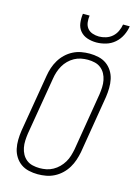

<svg xmlns="http://www.w3.org/2000/svg" viewBox="-141 -1028 781 1109"><g transform="rotate(15 250.0 -473.5)"><path d="M199 8Q172 8 145.5 2Q119 -4 98.5 -18.5Q78 -33 64 -55Q50 -77 44.5 -102.5Q39 -128 39.5 -155.5Q40 -183 44 -210L102 -555Q106 -580 114 -604Q122 -628 135.5 -650.5Q149 -673 168.5 -691.5Q188 -710 211.5 -722Q235 -734 260 -738.5Q285 -743 310 -743Q337 -743 363.5 -737Q390 -731 410.5 -716.5Q431 -702 445 -680Q459 -658 464.5 -632.5Q470 -607 469.5 -579.5Q469 -552 465 -525L408 -180Q403 -155 395 -131Q387 -107 373.5 -84.5Q360 -62 340.5 -43.5Q321 -25 297.5 -13Q274 -1 249 3.5Q224 8 199 8ZM201 -29Q221 -29 241 -33Q261 -37 280 -47.5Q299 -58 314.5 -73.5Q330 -89 341 -107.5Q352 -126 358 -146Q364 -166 368 -186L425 -531Q428 -552 429 -573.5Q430 -595 426 -615.5Q422 -636 412.5 -653.5Q403 -671 387.5 -683.5Q372 -696 351.5 -701Q331 -706 309 -706Q289 -706 268.5 -702Q248 -698 229 -687.5Q210 -677 194.5 -661.5Q179 -646 168.5 -627.5Q158 -609 151.5 -589Q145 -569 142 -549L84 -204Q81 -183 80 -161.5Q79 -140 83 -119.5Q87 -99 96.5 -81.5Q106 -64 121.5 -51.5Q137 -39 158 -34Q179 -29 201 -29ZM329 -815Q301 -815 275 -823.5Q249 -832 232 -852Q215 -872 211.5 -899.5Q208 -927 212 -955H252Q249 -935 251.5 -914.5Q254 -894 265.5 -879.5Q277 -865 296 -858.5Q315 -852 335 -852Q355 -852 376 -858.5Q397 -865 413.5 -879.5Q430 -894 439.5 -914.5Q449 -935 452 -955H492Q488 -927 474.5 -899.5Q461 -872 438 -852Q415 -832 386 -823.5Q357 -815 329 -815Z"/></g></svg>

Font: Iosevka Curly Slab Extralight
Style: Italic
Weight: 200
Italic angle: -9°
Monospace: yes
Designer: Belleve Invis
Foundry: Belleve Invis
Version: Version 22.1.2; ttfautohint (v1.8.4)